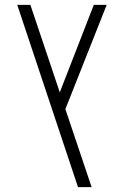

<svg xmlns="http://www.w3.org/2000/svg" viewBox="-20 -570 483 790"><path d="M301 200 51 -550H105L226 -190L366 -550H419L249 -121L357 200Z"/></svg>

Font: Assistant Light
Style: Regular
Weight: 300
Designer: Hebrew By Ben Nathan, Latin by Paul Hunt
Version: Version 3.000